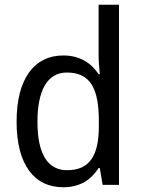

<svg xmlns="http://www.w3.org/2000/svg" viewBox="-20 -780 599 810"><path d="M247 10C319 10 365 -23 396 -71H401L413 0H482V-760H396V-545C396 -524 399 -489 401 -467H396C365 -514 317 -546 247 -546C126 -546 50 -450 50 -267C50 -84 125 10 247 10ZM263 -62C179 -62 138 -134 138 -266C138 -396 178 -474 262 -474C363 -474 397 -404 397 -269V-248C397 -123 358 -62 263 -62Z"/></svg>

Font: Noto Sans Lao Looped SemiCondensed
Style: Regular
Weight: 400
Width: 4
Designer: Mark Frömberg, Ben Mitchell
Foundry: The Fontpad Ltd
Version: Version 1.002